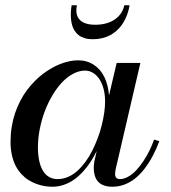

<svg xmlns="http://www.w3.org/2000/svg" viewBox="-20 -699 650 729"><path d="M272 -679Q264.6 -642.6 282.8 -623.8Q301 -605 342 -605Q369.5 -605 392.2 -613.1Q415 -621.2 431.1 -638.2Q447.1 -655.1 452 -679H472Q469.8 -665.5 465.8 -652.6Q461.9 -639.8 455.6 -626.8Q449.2 -613.8 441.1 -602.6Q432.9 -591.4 421.7 -581.6Q410.5 -571.8 397.4 -564.9Q384.2 -558 367.5 -554Q350.8 -550 332 -550Q315.2 -550 301.9 -554Q288.5 -558 279.4 -564.9Q270.2 -571.8 263.8 -581.6Q257.4 -591.5 254.1 -602.6Q250.8 -613.8 249.6 -626.8Q248.4 -639.9 249.1 -652.6Q249.8 -665.4 252 -679ZM585 -163Q573.4 -132.4 559.7 -106.6Q546 -80.8 529.2 -58.9Q512.4 -37.1 493.8 -22Q475.1 -6.9 452.9 1.6Q430.8 10 407 10Q371.5 10 353.8 -7.9Q336 -25.9 336 -63Q336 -73 338 -85L347.2 -125.9Q336 -102.9 323.1 -83.2Q310.2 -63.6 294.1 -46.2Q278 -28.8 260.4 -16.5Q242.9 -4.2 221.9 2.9Q201 10 179 10Q163.6 10 148.4 7.4Q133.2 4.9 117.4 -1.1Q101.5 -7 87.4 -15.9Q73.4 -24.9 60.9 -38.6Q48.4 -52.2 39.4 -69.4Q30.5 -86.5 25.2 -109.8Q20 -133 20 -160Q20 -189.4 24.5 -217.2Q29 -245.1 37.1 -269.1Q45.2 -293 56.6 -315.1Q67.9 -337.2 81.6 -355.6Q95.2 -373.9 110.9 -389.9Q126.5 -406 143.1 -418.5Q159.8 -431 177 -440.8Q194.2 -450.6 211.4 -457Q228.5 -463.4 244.8 -466.7Q261.1 -470 276 -470Q310.1 -470 335.8 -453.2Q361.5 -436.5 376.1 -406.8Q390.6 -377 394 -337L423 -460H513L419 -56Q417 -44 417 -38Q417 -29.2 421.4 -24.1Q425.8 -19 435 -19Q450.6 -19 467 -28.3Q483.4 -37.6 497.5 -52.8Q511.6 -68 524.8 -87.8Q537.9 -107.5 547.9 -128.1Q557.9 -148.6 565 -169ZM379 -314Q379 -340.6 372.9 -362.9Q366.8 -385.2 356.4 -400Q346 -414.8 332.2 -422.9Q318.4 -431 303 -431Q280.1 -431 257.2 -418.7Q234.2 -406.4 214.8 -385.4Q195.2 -364.4 178.3 -335.7Q161.4 -307 149.5 -275.1Q137.6 -243.1 130.8 -208.1Q124 -173 124 -140Q124 -112 128.6 -89.8Q133.2 -67.6 142.4 -51.8Q151.5 -35.9 165.8 -27.4Q180.1 -19 199 -19Q219.2 -19 238.6 -27.4Q257.9 -35.8 274 -50.4Q290.1 -65.1 304.7 -84.9Q319.2 -104.6 330.6 -127.5Q342 -150.4 351.2 -175Q360.5 -199.6 366.5 -224.1Q372.5 -248.5 375.8 -271.4Q379 -294.4 379 -314Z"/></svg>

Font: Bodoni* 11
Style: Italic
Weight: 400
Italic angle: -13°
Version: Version 1.002